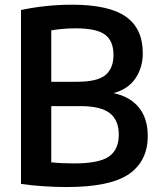

<svg xmlns="http://www.w3.org/2000/svg" viewBox="-20 -768 660 796"><path d="M255.5 7.5Q212 7.5 161.8 4.2Q111.5 1 67 -5.5V-726.5Q113 -736.5 167.5 -742.5Q222 -748.5 278 -748.5Q431 -748.5 501.5 -699.2Q572 -650 572 -547Q572 -489 542 -443.8Q512 -398.5 450.5 -382Q518 -368 555.2 -323Q592.5 -278 592.5 -204Q592.5 -100.5 514.8 -46.5Q437 7.5 255.5 7.5ZM295 -650.5Q264.5 -650.5 240 -648.2Q215.5 -646 192.5 -642V-429H299.5Q384 -429 417.2 -457Q450.5 -485 450.5 -540Q450.5 -598.5 415.2 -624.5Q380 -650.5 295 -650.5ZM287.5 -90.5Q391 -90.5 431.8 -119.2Q472.5 -148 472.5 -209.5Q472.5 -270 435 -299Q397.5 -328 315 -328H192.5V-95Q217.5 -92.5 240.5 -91.5Q263.5 -90.5 287.5 -90.5Z"/></svg>

Font: Encode Sans SemiCondensed SemiCondensed SemiBold
Style: Regular
Weight: 600
Width: 4
Designer: Multiple Designers
Foundry: Impallari Type
Version: Version 3.000; ttfautohint (v1.8.3) -l 8 -r 50 -G 200 -x 14 